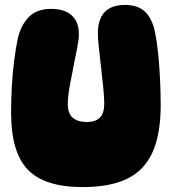

<svg xmlns="http://www.w3.org/2000/svg" viewBox="-20 -751 697 779"><path d="M315 8Q161 8 93 -62.5Q25 -133 25 -294Q25 -346 28 -400.5Q31 -455 37.5 -505.5Q44 -556 52 -594Q65 -650 97.5 -682.5Q130 -715 188 -715Q241 -715 270.5 -689Q300 -663 300 -612Q300 -592 293 -556Q286 -520 277.5 -478Q269 -436 262 -396.5Q255 -357 255 -330Q255 -290 275.5 -273Q296 -256 331 -256Q368 -256 385.5 -274Q403 -292 403 -330Q403 -355 399 -395Q395 -435 390 -478.5Q385 -522 381 -558.5Q377 -595 377 -614Q377 -731 487 -731Q541 -731 570 -702Q599 -673 610 -615Q617 -580 622 -530Q627 -480 629.5 -426.5Q632 -373 632 -325Q632 -207 599 -133.5Q566 -60 496.5 -26Q427 8 315 8Z"/></svg>

Font: DynaPuff
Style: Bold
Weight: 700
Designer: Toshi Omagari, Jennifer Daniel
Foundry: Google Fonts
Version: Version 2.000